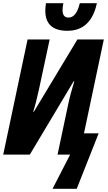

<svg xmlns="http://www.w3.org/2000/svg" viewBox="-23 -959 672 1191"><path d="M258 -893Q258 -909 262 -939H370Q365 -914 365 -897Q365 -850 402 -850Q451 -850 472 -939H578Q541 -768 395 -768Q258 -768 258 -893ZM412 0H334L399 -307Q413 -375 438 -455H434L162 0H-3L148 -714H285L219 -406Q200 -318 183 -266H187L457 -714H621L498 -132H589L453 212H303Z"/></svg>

Font: Noto Sans Display Ex Bold Cond
Style: Italic
Weight: 800
Width: 3
Italic angle: -12°
Designer: Monotype Design team
Foundry: Monotype Imaging Inc.
Version: Version 1.000